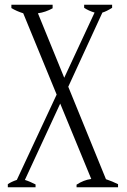

<svg xmlns="http://www.w3.org/2000/svg" viewBox="-20 -790 537 810"><path d="M478 -13C462 -21 445 -28 427 -34C427 -34 268 -424 268 -424C268 -424 412 -737 412 -737C423 -740 437 -747 453 -757C453 -757 453 -770 453 -770C453 -770 335 -770 335 -770C335 -770 335 -757 335 -757C347 -749 362 -742 379 -737C379 -737 251 -462 251 -462C251 -462 140 -734 140 -734C162 -737 182 -744 202 -755C202 -755 202 -770 202 -770C202 -770 28 -770 28 -770C28 -770 28 -756 28 -756C43 -747 59 -740 78 -734C78 -734 219 -391 219 -391C219 -391 51 -31 51 -31C36 -26 23 -20 13 -13C13 -13 13 0 13 0C13 0 130 0 130 0C130 0 130 -12 130 -12C116 -19 101 -26 85 -31C85 -31 234 -353 234 -353C234 -353 365 -35 365 -35C343 -32 323 -24 303 -11C303 -11 303 0 303 0C303 0 478 0 478 0C478 0 478 -13 478 -13Z"/></svg>

Font: BUSH 25 TRIRONG
Style: Regular
Weight: 400
Designer: Katatrad Team
Foundry: CadsonDemak